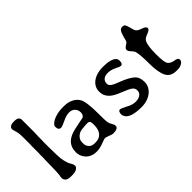

<svg xmlns="http://www.w3.org/2000/svg" viewBox="-43 -1069 1518 1518"><g transform="rotate(-45 716.5 -310.0)"><path d="M61 -593Q61 -627 117 -627H124Q165 -627 169 -594V-453L167 -404V-363L166 -355V-290L167 -235Q168 -230 168 -196Q168 -164 176 -128.5Q184 -93 197 -73Q210 -53 210 -37Q210 -23 192.5 -11.5Q175 0 141 0H126Q65 0 65 -48Q65 -50 66 -55.5Q67 -61 69 -71Q71 -80 71.5 -97Q72 -114 73 -140L75 -243L76 -251V-300L77 -308V-390L78 -406V-487Q78 -536 69 -561Q61 -588 61 -593Z M660 -33Q660 -4 602 -4Q597 -4 588 -6.5Q579 -9 565 -15Q539 -25 531 -25Q523 -25 484 -10Q445 5 414 5H404Q381 5 360 -3Q339 -11 323.5 -26Q308 -41 298.5 -62Q289 -83 289 -110Q289 -220 427 -245Q517 -263 519 -264Q540 -275 540 -303Q540 -332 522 -350.5Q504 -369 473 -369Q441 -369 401 -349Q359 -328 344 -328Q316 -328 316 -366Q316 -378 328 -390Q340 -402 360 -411.5Q380 -421 406 -427Q432 -433 460 -433H482Q524 -433 556.5 -417Q589 -401 606 -374Q631 -337 631 -199Q631 -121 634 -103Q637 -83 649 -65Q660 -47 660 -33ZM443 -53H456Q497 -53 520.5 -80Q544 -107 544 -158V-175Q544 -207 517 -207H504L470 -204Q430 -204 404.5 -182Q379 -160 379 -129V-114Q379 -91 395.5 -72Q412 -53 443 -53Z M758 -318Q758 -344 769.5 -365.5Q781 -387 802 -402.5Q823 -418 852 -426.5Q881 -435 915 -435Q929 -435 951.5 -433.5Q974 -432 995 -426.5Q1016 -421 1031 -408.5Q1046 -396 1046 -375Q1046 -339 1023 -339Q1015 -339 979 -357Q943 -374 911 -374Q878 -374 861.5 -359Q845 -344 845 -320Q845 -308 850 -300Q855 -292 866.5 -284.5Q878 -277 897.5 -269Q917 -261 947 -249Q1006 -225 1036.5 -198Q1067 -171 1067 -118Q1067 -91 1055.5 -68.5Q1044 -46 1023 -29Q1002 -12 973 -2.5Q944 7 909 7Q792 7 763 -39Q754 -54 754 -65Q754 -102 777 -102Q784 -102 828 -80Q870 -56 905 -56Q940 -56 959.5 -70.5Q979 -85 979 -111Q979 -124 974 -133.5Q969 -143 957 -151.5Q945 -160 925.5 -168.5Q906 -177 877 -189Q854 -198 832.5 -209Q811 -220 794.5 -234.5Q778 -249 768 -269Q758 -289 758 -318Z M1322 -1H1306Q1243 -1 1219 -49Q1195 -97 1195 -197Q1195 -295 1184 -333Q1179 -348 1162 -365Q1145 -382 1145 -395V-401Q1145 -411 1165 -425Q1175 -432 1180.5 -435.5Q1186 -439 1189 -444.5Q1192 -450 1194.5 -459Q1197 -468 1201 -486Q1211 -522 1221.5 -536.5Q1232 -551 1250 -551Q1268 -551 1275 -540.5Q1282 -530 1290 -498Q1294 -482 1297.5 -471.5Q1301 -461 1307 -454Q1313 -447 1323 -441.5Q1333 -436 1351 -430Q1386 -418 1386 -400Q1386 -384 1349 -370Q1314 -358 1303 -338Q1285 -302 1285 -209Q1285 -115 1301 -96Q1317 -75 1353 -70Q1389 -66 1389 -43Q1389 -26 1368.5 -13.5Q1348 -1 1322 -1Z"/></g></svg>

Font: Stylish
Style: Regular
Weight: 400
Version: Version 1.64